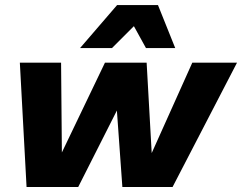

<svg xmlns="http://www.w3.org/2000/svg" viewBox="-20 -752 973 772"><path d="M86.8 0 59.8 -500H225.6L228.8 -139L402 -500H569.6L590 -136.6L753.2 -500H933L673.8 0H472L450 -307.6L294.4 0ZM301.8 -558.6 450.8 -731.6H615.2L684.6 -558.6H567L518.4 -646.8L430.2 -558.6Z"/></svg>

Font: Work Sans
Style: Italic
Weight: 400
Italic angle: -13°
Designer: Wei Huang
Foundry: Wei Huang
Version: Version 2.012